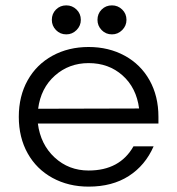

<svg xmlns="http://www.w3.org/2000/svg" viewBox="-20 -685 660 715"><path d="M310 -510Q385 -510 444.5 -477.5Q504 -445 537 -386Q570 -327 570 -250V-225H121Q131 -147 183.5 -98.5Q236 -50 310 -50Q426 -50 477 -140H552Q521 -69 459.5 -29.5Q398 10 310 10Q235 10 175.5 -22.5Q116 -55 83 -114Q50 -173 50 -250Q50 -327 83 -386Q116 -445 175.5 -477.5Q235 -510 310 -510ZM498 -281Q488 -358 436.5 -404Q385 -450 310 -450Q237 -450 184.5 -403.5Q132 -357 122 -280ZM281 -611Q281 -589 265 -573Q249 -557 227 -557Q204 -557 188.5 -573Q173 -589 173 -611Q173 -634 188.5 -649.5Q204 -665 227 -665Q249 -665 265 -649.5Q281 -634 281 -611ZM451 -611Q451 -589 435 -573Q419 -557 397 -557Q374 -557 358.5 -573Q343 -589 343 -611Q343 -634 358.5 -649.5Q374 -665 397 -665Q419 -665 435 -649.5Q451 -634 451 -611Z"/></svg>

Font: Goli Light
Style: Regular
Weight: 300
Designer: jaikishan Patel
Foundry: MagicType
Version: Version 1.000